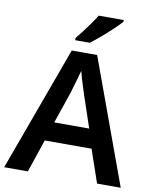

<svg xmlns="http://www.w3.org/2000/svg" viewBox="-100 -1012 870 1087"><g transform="rotate(10 335.5 -469.0)"><path d="M534 0 469 -189H200L136 0H0L262 -717H408L670 0ZM374 -483Q370 -497 362 -521Q354 -545 346.5 -570.5Q339 -596 335 -613Q330 -593 322.5 -567Q315 -541 308 -518Q301 -495 298 -483L235 -299H436ZM522 -928Q506 -910 475.5 -881Q445 -852 412 -824Q379 -796 355 -778H271V-791Q286 -809 306 -835Q326 -861 345.5 -888.5Q365 -916 378 -938H522Z"/></g></svg>

Font: Noto Sans Gurmukhi UI SemiBold
Style: Regular
Weight: 600
Designer: Jelle Bosma - Monotype Design Team
Foundry: Monotype Imaging Inc.
Version: Version 2.004; ttfautohint (v1.8.4.7-5d5b)